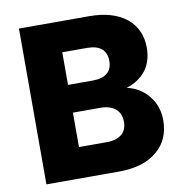

<svg xmlns="http://www.w3.org/2000/svg" viewBox="-79 -777 817 852"><g transform="rotate(-10 329.5 -351.0)"><path d="M487 -360C487 -360 487 -360 487 -360C523 -371 552 -390 574 -417C595 -444 606 -479 606 -520C606 -520 606 -520 606 -520C606 -576 586 -620 546 -653C505 -686 449 -702 378 -702C378 -702 62 -702 62 -702C62 -702 62 0 62 0C62 0 389 0 389 0C389 0 389 0 389 0C462 0 520 -17 561 -52C602 -86 622 -132 622 -191C622 -191 622 -191 622 -191C622 -232 610 -268 585 -300C560 -331 528 -351 487 -360ZM233 -565C233 -565 345 -565 345 -565C345 -565 345 -565 345 -565C373 -565 395 -559 410 -546C425 -533 432 -515 432 -491C432 -491 432 -491 432 -491C432 -467 425 -449 410 -437C395 -424 373 -418 345 -418C345 -418 233 -418 233 -418C233 -418 233 -565 233 -565ZM359 -138C359 -138 233 -138 233 -138C233 -138 233 -293 233 -293C233 -293 357 -293 357 -293C357 -293 357 -293 357 -293C386 -293 408 -286 425 -272C441 -258 449 -239 449 -214C449 -214 449 -214 449 -214C449 -189 441 -171 426 -158C410 -145 388 -138 359 -138Z"/></g></svg>

Font: Girnar Poppins
Style: Bold
Weight: 500
Designer: Ninad Kale (Devanagari), Jonny Pinhorn (Latin)
Foundry: Indian Type Foundry
Version: ""